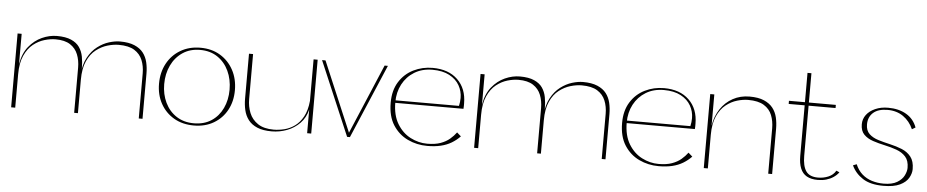

<svg xmlns="http://www.w3.org/2000/svg" viewBox="-40 -933 5888 1220"><g transform="rotate(5 2904.0 -323.5)"><path d="M299 -478Q355 -478 390 -462.5Q425 -447 443 -421Q461 -395 467.5 -361Q474 -327 474 -289V-1H450V-289Q450 -335 435 -373Q420 -411 385.5 -433.5Q351 -456 292 -456Q259 -456 221.5 -445Q184 -434 150.5 -407.5Q117 -381 95.5 -333.5Q74 -286 74 -214V-1H48V-472H74V-277Q85 -347 120.5 -391Q156 -435 203.5 -456.5Q251 -478 299 -478ZM701 -478Q757 -478 793.5 -462.5Q830 -447 850 -421Q870 -395 878 -361Q886 -327 886 -289V-1H862V-289Q862 -335 846.5 -373Q831 -411 795 -433.5Q759 -456 695 -456Q662 -456 624 -445Q586 -434 551.5 -407.5Q517 -381 495.5 -333.5Q474 -286 474 -214L469 -244Q474 -311 498.5 -356Q523 -401 558.5 -428Q594 -455 632 -466.5Q670 -478 701 -478Z M1214 13Q1141 13 1086.5 -19Q1032 -51 1001.5 -106.5Q971 -162 971 -233Q971 -305 1001.5 -361.5Q1032 -418 1087 -450.5Q1142 -483 1214 -483Q1286 -483 1340 -450.5Q1394 -418 1424.5 -361.5Q1455 -305 1455 -233Q1455 -162 1425 -106.5Q1395 -51 1340.5 -19Q1286 13 1214 13ZM1213 -1Q1278 -1 1324.5 -31.5Q1371 -62 1396 -115Q1421 -168 1421 -233Q1421 -299 1396 -352.5Q1371 -406 1324.5 -437.5Q1278 -469 1213 -469Q1149 -469 1102 -437.5Q1055 -406 1029.5 -352.5Q1004 -299 1004 -233Q1004 -168 1029.5 -115Q1055 -62 1102 -31.5Q1149 -1 1213 -1Z M1710 7Q1654 7 1617.5 -8.5Q1581 -24 1560.5 -51Q1540 -78 1532 -112.5Q1524 -147 1524 -185V-472H1550V-185Q1550 -138 1566.5 -97Q1583 -56 1621 -30.5Q1659 -5 1722 -5Q1754 -5 1789 -13.5Q1824 -22 1855 -44Q1886 -66 1908 -105.5Q1930 -145 1936 -207V-472H1962V-1H1936V-152Q1924 -100 1889.5 -64.5Q1855 -29 1808 -11Q1761 7 1710 7Z M2191 0 1990 -472H2012L2204 -19H2197L2389 -472H2410L2209 0Z M2473 -258H2882Q2885 -272 2886.5 -283.5Q2888 -295 2888 -309Q2888 -352 2867 -389Q2846 -426 2803 -449Q2760 -472 2695 -472Q2629 -472 2580 -442Q2531 -412 2504 -361Q2477 -310 2477 -246Q2477 -163 2510 -108.5Q2543 -54 2594.5 -27.5Q2646 -1 2701 -1Q2752 -1 2786.5 -13.5Q2821 -26 2844.5 -46Q2868 -66 2885 -89L2911 -66Q2887 -41 2857 -23Q2827 -5 2789 4Q2751 13 2703 13Q2636 13 2578 -14.5Q2520 -42 2484 -98Q2448 -154 2448 -241Q2448 -319 2482 -373.5Q2516 -428 2572.5 -456Q2629 -484 2695 -484Q2796 -484 2854.5 -427.5Q2913 -371 2913 -276Q2913 -268 2913 -259.5Q2913 -251 2912 -242H2474Z M3252 -478Q3308 -478 3343 -462.5Q3378 -447 3396 -421Q3414 -395 3420.5 -361Q3427 -327 3427 -289V-1H3403V-289Q3403 -335 3388 -373Q3373 -411 3338.5 -433.5Q3304 -456 3245 -456Q3212 -456 3174.5 -445Q3137 -434 3103.5 -407.5Q3070 -381 3048.5 -333.5Q3027 -286 3027 -214V-1H3001V-472H3027V-277Q3038 -347 3073.5 -391Q3109 -435 3156.5 -456.5Q3204 -478 3252 -478ZM3654 -478Q3710 -478 3746.5 -462.5Q3783 -447 3803 -421Q3823 -395 3831 -361Q3839 -327 3839 -289V-1H3815V-289Q3815 -335 3799.5 -373Q3784 -411 3748 -433.5Q3712 -456 3648 -456Q3615 -456 3577 -445Q3539 -434 3504.5 -407.5Q3470 -381 3448.5 -333.5Q3427 -286 3427 -214L3422 -244Q3427 -311 3451.5 -356Q3476 -401 3511.5 -428Q3547 -455 3585 -466.5Q3623 -478 3654 -478Z M3949 -258H4358Q4361 -272 4362.5 -283.5Q4364 -295 4364 -309Q4364 -352 4343 -389Q4322 -426 4279 -449Q4236 -472 4171 -472Q4105 -472 4056 -442Q4007 -412 3980 -361Q3953 -310 3953 -246Q3953 -163 3986 -108.5Q4019 -54 4070.5 -27.5Q4122 -1 4177 -1Q4228 -1 4262.5 -13.5Q4297 -26 4320.5 -46Q4344 -66 4361 -89L4387 -66Q4363 -41 4333 -23Q4303 -5 4265 4Q4227 13 4179 13Q4112 13 4054 -14.5Q3996 -42 3960 -98Q3924 -154 3924 -241Q3924 -319 3958 -373.5Q3992 -428 4048.5 -456Q4105 -484 4171 -484Q4272 -484 4330.5 -427.5Q4389 -371 4389 -276Q4389 -268 4389 -259.5Q4389 -251 4388 -242H3950Z M4717 -478Q4773 -478 4809 -462.5Q4845 -447 4865.5 -421Q4886 -395 4894 -361Q4902 -327 4902 -289V0H4877V-289Q4877 -335 4862 -373Q4847 -411 4810.5 -433.5Q4774 -456 4710 -456Q4677 -456 4639.5 -445Q4602 -434 4568.5 -407.5Q4535 -381 4513.5 -333.5Q4492 -286 4492 -214V0H4466V-472H4492V-274Q4502 -334 4532.5 -380Q4563 -426 4610.5 -452Q4658 -478 4717 -478Z M5194 12Q5151 12 5123.5 -3.5Q5096 -19 5083 -51Q5070 -83 5070 -130V-453H4968V-473H5070V-660H5095V-473H5267V-453H5095V-133Q5095 -68 5117.5 -35.5Q5140 -3 5194 -3Q5229 -3 5260 -16Q5291 -29 5307 -57L5327 -48Q5313 -29 5292.5 -15.5Q5272 -2 5247.5 5Q5223 12 5194 12Z M5600 -484Q5668 -484 5716 -456Q5764 -428 5784 -374L5762 -361Q5740 -411 5698 -440.5Q5656 -470 5598 -470Q5538 -470 5506.5 -442Q5475 -414 5475 -367Q5475 -328 5497.5 -306.5Q5520 -285 5556 -274Q5592 -263 5632 -254Q5672 -245 5708 -230.5Q5744 -216 5766.5 -187.5Q5789 -159 5789 -109Q5789 -81 5772.5 -52.5Q5756 -24 5717.5 -5.5Q5679 13 5612 13Q5529 13 5480.5 -18.5Q5432 -50 5409 -100L5432 -109Q5448 -71 5475 -47Q5502 -23 5537.5 -12Q5573 -1 5612 -1Q5667 -1 5698.5 -20Q5730 -39 5743 -65.5Q5756 -92 5756 -114Q5756 -160 5733.5 -185Q5711 -210 5675 -223Q5639 -236 5599 -244.5Q5559 -253 5523 -265Q5487 -277 5464.5 -300Q5442 -323 5442 -365Q5442 -399 5462 -425.5Q5482 -452 5518 -468Q5554 -484 5600 -484Z"/></g></svg>

Font: Panamera Thin
Style: Regular
Weight: 100
Designer: Bastien Sozeau
Foundry: NBR — Bastien Sozeau
Version: Version 3.003;gftools[0.9.33]